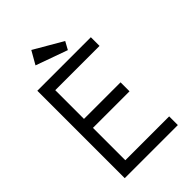

<svg xmlns="http://www.w3.org/2000/svg" viewBox="-235 -880 969 969"><g transform="rotate(-45 250.0 -395.5)"><path d="M59 -624H441V-562H125V-357H386V-293H125V-62H438V0H59ZM143 -721 183 -791 336 -702 313 -660Z"/></g></svg>

Font: Vazir Code FD
Style: Code-FD
Weight: 400
Foundry: DejaVu fonts team - Redesigned by Saber Rastikerdar
Version: Version 1.1.2